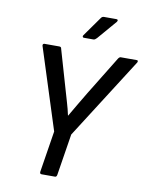

<svg xmlns="http://www.w3.org/2000/svg" viewBox="-92 -908 756 975"><g transform="rotate(10 286.0 -421.0)"><path d="M191 0Q181 0 182 -11L216 -225L82 -644Q81 -649 83.5 -652Q86 -655 90 -655H167Q177 -655 178 -645L236 -445Q245 -413 254.5 -381.5Q264 -350 271 -317H272Q291 -350 309.5 -381Q328 -412 347 -444L471 -646Q477 -655 484 -655H566Q571 -655 572 -652Q573 -649 571 -644L304 -225L270 -11Q268 0 260 0ZM282 -720Q277 -720 275.5 -724Q274 -728 277 -732L348 -832Q354 -842 364 -842H428Q434 -842 435.5 -838.5Q437 -835 433 -829L348 -730Q344 -726 340 -723Q336 -720 331 -720Z"/></g></svg>

Font: Sofia Sans Semi Condensed Medium
Style: Italic
Weight: 500
Italic angle: -9°
Version: Version 4.100